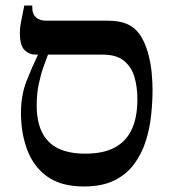

<svg xmlns="http://www.w3.org/2000/svg" viewBox="-20 -667 625 696"><path d="M284 9Q202 9 152 -26.5Q102 -62 79 -123Q56 -184 56 -258Q56 -322 76.5 -374Q97 -426 117 -467V-489H154V-469Q148 -453 138.5 -427Q129 -401 121 -365Q113 -329 113 -285Q113 -226 132.5 -187Q152 -148 191 -129Q230 -110 290 -110Q354 -110 395.5 -132Q437 -154 457.5 -197.5Q478 -241 478 -308Q478 -351 467.5 -387.5Q457 -424 429.5 -446.5Q402 -469 353 -469H108Q86 -469 69 -485.5Q52 -502 52 -548Q52 -565 55.5 -584Q59 -603 68 -647H97V-639Q97 -616 110.5 -604Q124 -592 148 -592H371Q412 -592 439.5 -580.5Q467 -569 485.5 -543.5Q504 -518 516 -477Q527 -437 530 -401.5Q533 -366 533 -342Q533 -299 528 -250.5Q523 -202 508.5 -156Q494 -110 466.5 -72.5Q439 -35 394.5 -13Q350 9 284 9Z"/></svg>

Font: Noto Serif Hebrew Medium
Style: Regular
Weight: 500
Version: Version 2.003